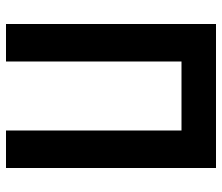

<svg xmlns="http://www.w3.org/2000/svg" viewBox="-70 -670 740 640"><g transform="rotate(90 300.0 -350.0)"><path d="M60 0H185V-585H415V0H540V-700H60Z"/></g></svg>

Font: CommitMonoV143 ExtLt
Style: Regular
Weight: 200
Monospace: yes
Designer: Eigil Nikolajsen
Foundry: Eigil Nikolajsen
Version: Version 1.143